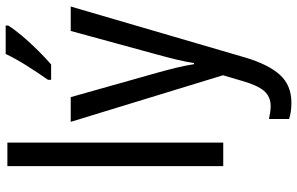

<svg xmlns="http://www.w3.org/2000/svg" viewBox="-205 -601 1046 676"><g transform="rotate(-90 318.0 -263.0)"><path d="M154 0H71V-760H154Z M227 -537H314L400 -232Q409 -200 417 -167.5Q425 -135 430 -103H434Q438 -130 446 -163.5Q454 -197 464 -233L547 -537H633L453 79Q429 159 392.5 199.5Q356 240 294 240Q278 240 264 238Q250 236 237 232V161Q247 163 259 165Q271 167 282 167Q316 167 336 143.5Q356 120 371 67L391 -1ZM566 -757Q553 -736 529 -707.5Q505 -679 477.5 -651.5Q450 -624 429 -606H375V-617Q401 -654 425.5 -693Q450 -732 466 -766H566Z"/></g></svg>

Font: Noto Sans Ethiopic Cond
Style: Regular
Weight: 400
Width: 3
Designer: Monotype Design Team
Foundry: Monotype Imaging Inc.
Version: Version 2.102; ttfautohint (v1.8.4.7-5d5b)